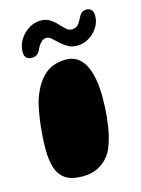

<svg xmlns="http://www.w3.org/2000/svg" viewBox="-98 -648 534 728"><g transform="rotate(-15 169.0 -284.0)"><path d="M135 22.5Q91.5 22.5 67.8 5.8Q44 -11 34.8 -41.5Q25.5 -72 25.5 -113Q25.5 -127.5 26.2 -142.5Q27 -157.5 28 -172.5Q29 -187.5 30.8 -202.8Q32.5 -218 34.8 -233.2Q37 -248.5 39.8 -263.2Q42.5 -278 46 -291.5Q63.5 -352.5 97.8 -387.2Q132 -422 187.5 -422Q221.5 -422 243.2 -400.2Q265 -378.5 275.2 -339.8Q285.5 -301 285.5 -250Q285.5 -229 284.5 -208.2Q283.5 -187.5 281.5 -168.2Q279.5 -149 276.5 -130.8Q273.5 -112.5 269.2 -96.2Q265 -80 260 -65.8Q255 -51.5 248.5 -39.5Q231 -10.5 203 6Q175 22.5 135 22.5ZM65.5 -461.5Q53.5 -461.5 45.2 -468.2Q37 -475 37 -492Q37 -516.5 50.2 -538.8Q63.5 -561 85.5 -575.2Q107.5 -589.5 133.5 -589.5Q155 -589.5 169.8 -580Q184.5 -570.5 196 -558Q207.5 -545.5 217.8 -536Q228 -526.5 239.5 -526.5Q253 -526.5 261.5 -533.2Q270 -540 279 -558.5Q286 -573 293.2 -579Q300.5 -585 312.5 -585Q322.5 -585 330.5 -578.2Q338.5 -571.5 338.5 -552.5Q338.5 -529 324.8 -508Q311 -487 289.5 -474.2Q268 -461.5 244 -461.5Q223 -461.5 207.5 -470.5Q192 -479.5 180 -491Q168 -502.5 157.8 -511.5Q147.5 -520.5 137.5 -520.5Q126.5 -520.5 117.2 -511.8Q108 -503 100.5 -487.5Q93 -471 84.2 -466.2Q75.5 -461.5 65.5 -461.5Z"/></g></svg>

Font: Gluten
Style: Bold
Weight: 700
Designer: Tyler Finck
Foundry: Etcetera Type Company
Version: Version 1.204